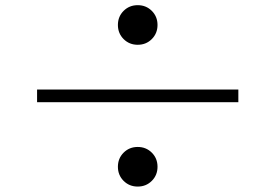

<svg xmlns="http://www.w3.org/2000/svg" viewBox="-20 -730 1040 725"><path d="M425.2 -635.7Q425.2 -667.4 446.7 -688.9Q468.3 -710.5 500 -710.5Q531.6 -710.5 553.2 -689Q574.8 -667.4 574.8 -635.7Q574.8 -604.1 553.3 -582.5Q531.7 -560.9 500 -560.9Q468.4 -560.9 446.8 -582.4Q425.2 -604 425.2 -635.7ZM880 -344.1H120V-391.9H880ZM425.2 -100.3Q425.2 -131.9 446.7 -153.5Q468.3 -175.1 500 -175.1Q531.6 -175.1 553.2 -153.6Q574.8 -132 574.8 -100.3Q574.8 -68.6 553.3 -47.1Q531.7 -25.5 500 -25.5Q468.4 -25.5 446.8 -47Q425.2 -68.6 425.2 -100.3Z"/></svg>

Font: Noto Serif HK
Style: Regular
Weight: 200
Designer: Ryoko NISHIZUKA 西塚涼子 (kana & ideographs); Frank Grießhammer (Latin, Greek & Cyrillic); Wenlong ZHANG 张文龙 (bopomofo); San
Foundry: Adobe
Version: Version 2.001;hotconv 1.1.0;makeotfexe 2.6.0